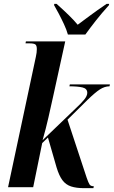

<svg xmlns="http://www.w3.org/2000/svg" viewBox="-20 -976 593 1001"><path d="M419 5Q378 5 350.5 -4Q323 -13 305.5 -36.5Q288 -60 275 -103L230 -259L200 -230L153 0H22L167 -680Q172 -702 172 -720Q172 -739 164 -744.5Q156 -750 134 -750H113L115 -760H320L257 -473Q246 -423 232.5 -363.5Q219 -304 202 -245L378 -414Q402 -436 418.5 -456Q435 -476 435 -492Q435 -514 410.5 -520Q386 -526 342 -526L344 -536H553L551 -526Q526 -526 501 -510Q476 -494 435 -454L332 -352L432 -49Q441 -23 447 -14Q453 -5 469 -5L467 5ZM334 -796Q327 -821 313.5 -850Q300 -879 286 -905.5Q272 -932 262 -949L263 -956H275Q314 -921 340 -895.5Q366 -870 385 -847Q412 -867 449 -894.5Q486 -922 536 -956H549L548 -949Q510 -907 480.5 -869.5Q451 -832 425 -796Z"/></svg>

Font: Noto Serif Display ExtraCondensed
Style: Bold Italic
Weight: 700
Width: 2
Italic angle: -12°
Designer: Monotype Design Team
Foundry: Monotype Imaging Inc.
Version: Version 2.009